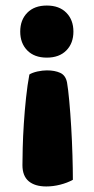

<svg xmlns="http://www.w3.org/2000/svg" viewBox="-20 -508 338 693"><path d="M86 -239Q90 -242 98 -245Q106 -248 115 -250Q124 -252 133 -253Q142 -254 149 -254Q178 -254 197.5 -245Q217 -236 222 -210Q226 -187 230 -143.5Q234 -100 237 -49.5Q240 1 241.5 52Q243 103 243 141Q223 152 197.5 158.5Q172 165 147 165Q106 165 83.5 146Q61 127 61 88Q61 65 62 25Q63 -15 66 -61.5Q69 -108 74 -155Q79 -202 86 -239ZM149 -300Q104 -300 78.5 -326Q53 -352 53 -394Q53 -436 78.5 -462Q104 -488 149 -488Q194 -488 219.5 -462Q245 -436 245 -394Q245 -352 219.5 -326Q194 -300 149 -300Z"/></svg>

Font: Baloo 2 Latin ExtraBold
Style: Regular
Weight: 400
Designer: Sarang Kulkarni and Ek Type
Foundry: Ek Type
Version: Version 1.001